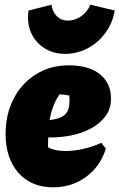

<svg xmlns="http://www.w3.org/2000/svg" viewBox="-20 -786 510 820"><path d="M207 14Q114 14 59 -47.5Q4 -109 4 -214Q4 -299 38.5 -365Q73 -431 134 -469Q195 -507 274 -507Q358 -507 406 -469.5Q454 -432 454 -364Q454 -322 431 -290.5Q408 -259 369.5 -238Q331 -217 283.5 -207.5Q236 -198 186 -199Q185 -182 185 -163Q185 -159 185 -157Q214 -141 261 -141Q294 -141 333.5 -149.5Q373 -158 413 -176L432 -151Q409 -76 348 -31Q287 14 207 14ZM277 -356Q277 -367 276 -378Q256 -382 234 -383Q218 -359 208 -333Q198 -307 192 -273Q240 -279 258.5 -297.5Q277 -316 277 -356ZM258 -556Q207 -556 168.5 -581Q130 -606 112 -648Q94 -690 102 -741L200 -766Q204 -735 223 -716.5Q242 -698 270 -698Q300 -698 326.5 -716.5Q353 -735 366 -766L470 -741Q461 -688 430.5 -646Q400 -604 355 -580Q310 -556 258 -556Z"/></svg>

Font: Piazzolla Black
Style: Italic
Weight: 900
Italic angle: -11.3°
Designer: Juan Pablo del Peral
Foundry: Huerta Tipografica
Version: Version 1.330